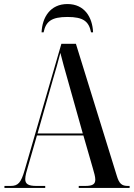

<svg xmlns="http://www.w3.org/2000/svg" viewBox="-20 -931 662 951"><path d="M186 -771H196C207 -824 234 -847 314 -847C393 -847 420 -825 431 -771H441C438 -845 399 -911 314 -911C229 -911 189 -845 186 -771ZM2 0H204V-10H161C121 -10 105 -19 105 -44C105 -60 112 -85 120 -111L163 -260H393L440 -97C446 -76 452 -56 452 -42C452 -20 441 -10 402 -10H370V0H622V-10H614C583 -10 570 -21 558 -62L356 -714H284L102 -88C84 -26 70 -10 32 -10H2ZM166 -270 242 -537C258 -591 266 -618 279 -669C288 -633 300 -589 322 -512L390 -270Z"/></svg>

Font: Noto Serif Display Condensed Medium
Style: Regular
Weight: 500
Width: 3
Designer: Monotype Design Team
Foundry: Monotype Imaging Inc.
Version: Version 2.009